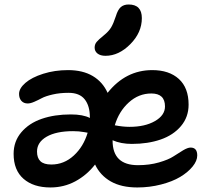

<svg xmlns="http://www.w3.org/2000/svg" viewBox="-20 -804 936 846"><path d="M444.8 -558.1Q422.4 -558.1 409.7 -568.1Q397 -578.1 397 -594.2Q397 -608.4 405.5 -618.9Q414.1 -629.4 436 -647Q459.5 -666 469.7 -683.3Q480 -700.7 490.2 -731.9Q499 -761.2 512.2 -772.7Q525.4 -784.2 546.9 -784.2Q605 -784.2 605 -724.1Q605 -660.6 554.2 -609.4Q503.4 -558.1 444.8 -558.1ZM202.1 22Q127.4 22 83.7 -16.1Q40 -54.2 40 -126Q40 -181.2 74 -221.2Q107.9 -261.2 164.1 -280.5Q220.2 -299.8 292 -299.8Q345.7 -299.8 376 -284.2V-287.1Q376 -337.4 353.3 -366.2Q330.6 -395 282.2 -395Q243.7 -395 212.2 -387.7Q180.7 -380.4 164.3 -371.6Q147.9 -362.8 131.1 -355.5Q114.3 -348.1 102.1 -348.1Q84.5 -348.1 74.2 -359.6Q64 -371.1 64 -390.1Q64 -414.6 91.8 -438.7Q119.6 -462.9 170.4 -479Q221.2 -495.1 279.8 -495.1Q344.7 -495.1 388.7 -469Q432.6 -442.9 454.1 -395Q533.7 -495.1 650.9 -495.1Q725.1 -495.1 768.1 -456.1Q811 -417 811 -342.8Q811 -288.1 777.3 -248.3Q743.7 -208.5 687.7 -189.2Q631.8 -169.9 561 -169.9Q512.7 -169.9 476.1 -186V-184.1Q476.1 -76.2 587.9 -76.2Q638.7 -76.2 680.7 -88.4Q722.7 -100.6 744.4 -115Q766.1 -129.4 786.6 -141.6Q807.1 -153.8 819.8 -153.8Q849.1 -153.8 849.1 -119.1Q849.1 -95.2 828.6 -70.1Q808.1 -44.9 773.9 -24.4Q739.7 -3.9 689.5 9Q639.2 22 585 22Q514.6 22 468 -4.6Q421.4 -31.2 398.9 -79.1Q362.3 -32.2 312 -5.1Q261.7 22 202.1 22ZM647 -392.1Q590.8 -392.1 547.4 -352.5Q503.9 -313 485.8 -252Q521 -245.1 550.8 -245.1Q618.7 -245.1 662.8 -270.5Q707 -295.9 707 -335Q707 -392.1 647 -392.1ZM143.1 -136.2Q143.1 -107.9 158.2 -93.5Q173.3 -79.1 206.1 -79.1Q262.2 -79.1 305.2 -118.7Q348.1 -158.2 366.2 -219.2Q365.2 -219.2 352.1 -221.7Q338.9 -224.1 327.1 -225.1Q315.4 -226.1 301.8 -226.1Q228 -226.1 185.5 -201.7Q143.1 -177.2 143.1 -136.2Z"/></svg>

Font: Shantell Sans Irregular Bouncy
Style: Regular
Weight: 500
Designer: Stephen Nixon, Anya Danilova, Shantell Martin
Foundry: Arrow Type
Version: Version 1.006;[9816181b4]